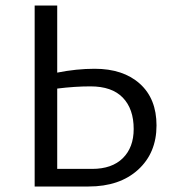

<svg xmlns="http://www.w3.org/2000/svg" viewBox="-20 -678 637 698"><path d="M324 -428Q428 -428 488.5 -373.5Q549 -319 549 -222Q549 -122 482 -61Q415 0 302 0H106V-658H188V-414Q258 -428 324 -428ZM315 -64Q387 -64 426.5 -103Q466 -142 466 -209Q466 -282 426.5 -323Q387 -364 309 -364Q252 -364 188 -356V-64Z"/></svg>

Font: EauTestInfant Medium
Style: Regular
Weight: 500
Designer: Christian Thalmann (Catharsis Fonts)
Version: Version 0.001;PS 000.001;hotconv 1.0.88;makeotf.lib2.5.64775